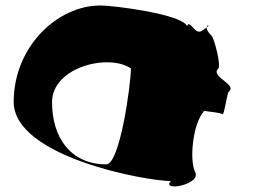

<svg xmlns="http://www.w3.org/2000/svg" viewBox="-20 -725 989 701"><path d="M30 -353C30 -152 513 -64 604 -64C565 -24 718 -50 692 -98C671 -142 684 -273 724 -318C722 -319 719 -321 715 -322C717 -322 718 -321 720 -321C721 -320 722 -320 724 -319C725 -320 725 -319 726 -320C758 -316 789 -312 792 -308C798 -300 809 -385 815 -390C849 -416 746 -445 777 -475C788 -486 762 -586 752 -595C738 -608 734 -619 735 -625C731 -622 725 -617 716 -612C691 -596 674 -656 663 -630C642 -674 393 -705 347 -705C189 -705 30 -554 30 -353ZM170 -352C170 -480 377 -531 458 -475C458 -419 418 -125 368 -125C237 -125 170 -224 170 -352ZM724 -318V-319L725 -318C727 -317 727 -317 724 -318ZM735 -625C736 -636 748 -636 735 -625Z"/></svg>

Font: Ampere
Style: Cnd
Weight: 400
Version: Version 1